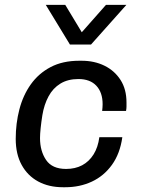

<svg xmlns="http://www.w3.org/2000/svg" viewBox="-20 -776 594 806"><path d="M244.2 10Q185 10 140.2 -14.2Q95.5 -38.5 70.8 -83.9Q46 -129.2 46 -193.2Q46 -257.8 61.4 -317Q76.8 -376.2 109.4 -422Q142 -467.8 192.5 -494.4Q243 -521 312.8 -521H322.5Q376.2 -521 418.5 -500.2Q460.8 -479.5 485.9 -440.5Q511 -401.5 511 -345.8Q511 -337.5 511 -328.5Q511 -319.5 509 -310.2H408.8Q409.8 -317.5 410.2 -324.5Q410.8 -331.5 410.8 -338.5Q410.8 -387.8 384.5 -416Q358.2 -444.2 309.2 -444.2Q264.8 -444.2 233.5 -425Q202.2 -405.8 183.8 -371.5Q165.2 -337.2 157.8 -292.2Q153.2 -263 150.6 -238Q148 -213 148 -196.2Q148 -142 173.5 -104.4Q199 -66.8 257.5 -66.8Q295.5 -66.8 324.8 -82.2Q354 -97.8 372.8 -127.8Q391.5 -157.8 397 -200H493.5Q483.8 -131 450 -84.1Q416.2 -37.2 365.6 -13.6Q315 10 253.8 10ZM510.5 -755.5 362.2 -589.2H273.5L172.2 -755.5H254L345.5 -603.8H290.8L424.8 -755.5Z"/></svg>

Font: Chivo Medium
Style: Italic
Weight: 500
Italic angle: -8.05°
Designer: Hector Gatti
Foundry: Omnibus-Type
Version: Version 2.002